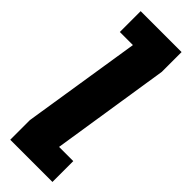

<svg xmlns="http://www.w3.org/2000/svg" viewBox="-210 -615 629 629"><g transform="rotate(45 105.0 -300.0)"><path d="M7 0V-91.5L71.9 -503.8L73.4 -503.5H11.2V-600H200.8V-508.5L136.6 -96L135.9 -96.5H202.5V0Z"/></g></svg>

Font: Anybody UltraCondensed Thin
Style: Regular
Weight: 100
Width: 1
Designer: Tyler Finck
Foundry: Etcetera Type Company
Version: Version 1.110